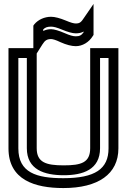

<svg xmlns="http://www.w3.org/2000/svg" viewBox="-20 -918 643 973"><path d="M303 -30C400 -30 487 -58 487 -167V-624H530V-166C530 -62 462 -15 301 -15C165 -15 73 -43 73 -166V-624H116V-167C116 -58 205 -30 303 -30ZM364 -799C354 -799 339 -803 313 -814C284 -826 258 -833 239 -833C206 -833 174 -819 154 -795L149 -788V-779V-706V-674H141H48H23V-649V-166C23 -6 157 35 301 35C478 35 580 -36 580 -166V-649V-674H555H462H437V-649V-167C437 -94 392 -80 303 -80C213 -80 166 -95 166 -167V-647L195 -693C208 -714 219 -720 239 -720C247 -720 262 -716 287 -704C316 -691 343 -684 364 -684C398 -684 431 -704 450 -735L454 -741V-748V-817V-898L408 -831C392 -807 386 -799 364 -799ZM364 -749C380 -749 393 -752 404 -758V-755C393 -739 383 -734 364 -734C350 -734 333 -739 308 -750C280 -762 255 -770 239 -770C225 -770 211 -767 199 -761V-769C209 -779 220 -783 239 -783C251 -783 268 -779 294 -768C323 -756 347 -749 364 -749Z"/></svg>

Font: Gamestation DisplayOutline
Style: Regular
Weight: 400
Designer: Jonas Hecksher
Foundry: Jonas Hecksher, Playtypeª, e-types AS
Version: Version 1.003